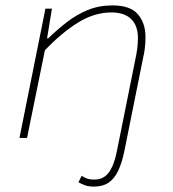

<svg xmlns="http://www.w3.org/2000/svg" viewBox="-20 -510 640 710"><path d="M328 180Q307 180 294 175Q281 170 270 164L282 140Q291 146 301 150Q311 154 330 154Q363 154 382.5 127.5Q402 101 412 50L480 -288Q485 -311 487.5 -330Q490 -349 490 -370Q490 -415 465 -439.5Q440 -464 392 -464Q329 -464 268.5 -426.5Q208 -389 146 -324L80 0H52L148 -478H172L154 -368H158Q191 -400 227 -428Q263 -456 304.5 -473Q346 -490 396 -490Q462 -490 490 -457Q518 -424 518 -374Q518 -350 515.5 -330.5Q513 -311 508 -290L440 48Q431 92 417 121.5Q403 151 381.5 165.5Q360 180 328 180Z"/></svg>

Font: SourceCodeVF
Style: Italic
Weight: 200
Italic angle: -11°
Monospace: yes
Designer: Paul D. Hunt, Teo Tuominen
Foundry: Adobe
Version: Version 1.026;hotconv 1.1.0;makeotfexe 2.6.0